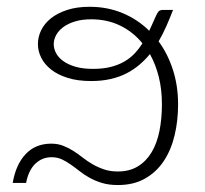

<svg xmlns="http://www.w3.org/2000/svg" viewBox="-20 -526 589 552"><path d="M16.5 0Q25.5 -53 53.8 -83Q82 -113 127.5 -113Q146 -113 161.5 -107Q177 -101 190.8 -92.2Q204.5 -83.5 217.8 -73Q231 -62.5 246.2 -53.8Q261.5 -45 279 -39Q296.5 -33 319 -33Q352.5 -33 376.5 -47.8Q400.5 -62.5 416 -88.5Q431.5 -114.5 438.5 -149.8Q445.5 -185 445.5 -226.5Q445.5 -269 436.5 -305Q427.5 -341 411 -370.5Q397.5 -354 380.8 -339.8Q364 -325.5 343.5 -315Q323 -304.5 297.8 -298.8Q272.5 -293 242 -293Q203.5 -293 174.8 -302Q146 -311 127 -326Q108 -341 98.5 -360Q89 -379 89 -399.5Q89 -419.5 98.2 -438.8Q107.5 -458 126 -473Q144.5 -488 172.5 -497.2Q200.5 -506.5 237.5 -506.5Q288.5 -506.5 332 -488.5Q375.5 -470.5 409 -437.5Q414 -447.5 418.5 -458.2Q423 -469 428 -479.5Q432.5 -489.5 436.2 -493.5Q440 -497.5 450 -497.5H477.5Q469 -475.5 459 -452.5Q449 -429.5 436 -407Q462.5 -371 477.2 -325.2Q492 -279.5 492 -225.5Q492 -179 482 -137Q472 -95 451 -63.2Q430 -31.5 397.2 -12.8Q364.5 6 319 6Q293 6 273.2 0Q253.5 -6 237.8 -14.8Q222 -23.5 208.8 -34Q195.5 -44.5 183 -53.2Q170.5 -62 157.5 -68Q144.5 -74 128.5 -74Q101 -74 81.5 -55.2Q62 -36.5 55 0ZM242.5 -470.5Q215.5 -470.5 195.2 -464.2Q175 -458 161.5 -447.8Q148 -437.5 141.2 -424.8Q134.5 -412 134.5 -399Q134.5 -386 141.2 -373.2Q148 -360.5 161.8 -350.5Q175.5 -340.5 196.8 -334.2Q218 -328 247.5 -328Q276 -328 298 -333.5Q320 -339 337 -348.8Q354 -358.5 366.8 -372Q379.5 -385.5 389.5 -401.5Q362.5 -434.5 325.2 -452.5Q288 -470.5 242.5 -470.5Z"/></svg>

Font: Lato Light
Style: Regular
Weight: 300
Designer: Lukasz Dziedzic
Foundry: tyPoland Lukasz Dziedzic
Version: Version 2.007; 2014-02-27